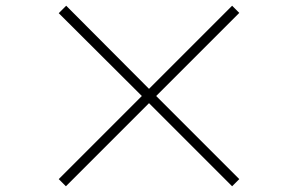

<svg xmlns="http://www.w3.org/2000/svg" viewBox="-20 -707 1040 670"><path d="M815 -82 525 -372 815 -662 790 -687 500 -397 211 -687 185 -661 475 -372 185 -82 210 -57 500 -347 790 -57Z"/></svg>

Font: Genne Gothic ExtraLight
Style: Regular
Weight: 250
Designer: Ryoko NISHIZUKA (kana & ideographs); Paul D. Hunt (Latin, Greek & Cyrillic); Wenlong ZHANG (bopomofo); Sandoll Communica
Foundry: Adobe Systems Incorporated
Version: Version 1.004;PS 1.004;hotconv 16.6.51;makeotf.lib2.5.65220